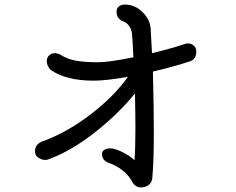

<svg xmlns="http://www.w3.org/2000/svg" viewBox="-20 -805 1040 845"><path d="M844 -578Q844 -561 836.5 -550Q829 -539 816 -535Q746 -512 653 -490Q657 -330 657 -216Q657 -92 650 -19Q648 -2 635 8.5Q622 19 601 20Q589 20 578.5 13.5Q568 7 563 -3Q546 -35 517.5 -56.5Q489 -78 459 -88Q429 -99 429 -127Q429 -140 439.5 -146Q450 -152 466 -152Q485 -152 517 -136.5Q549 -121 572 -100Q576 -155 576 -242Q576 -294 574 -394Q504 -307 401.5 -225.5Q299 -144 202 -107Q188 -101 179 -101Q164 -101 149 -111Q134 -121 134 -139Q134 -173 173 -185Q280 -225 382 -304Q484 -383 543 -467Q446 -450 393 -450Q272 -450 205 -496Q197 -502 191.5 -513Q186 -524 186 -537Q186 -552 196.5 -561.5Q207 -571 222 -571Q231 -571 245 -565Q273 -546 311.5 -538.5Q350 -531 411 -531Q460 -531 567 -553Q565 -604 561 -656Q559 -675 548.5 -690.5Q538 -706 520 -712Q505 -719 499 -729Q493 -739 493 -755Q493 -768 503 -776.5Q513 -785 530 -785Q573 -785 606.5 -752.5Q640 -720 643 -679L649 -571Q737 -592 795 -612Q801 -614 806 -614Q821 -614 832.5 -604.5Q844 -595 844 -578Z"/></svg>

Font: Tsukimi Rounded Medium
Style: Regular
Weight: 500
Designer: Takashi Funayama
Foundry: Takashi Funayama
Version: Version 1.032; ttfautohint (v1.8.3)